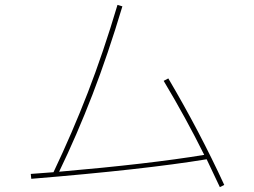

<svg xmlns="http://www.w3.org/2000/svg" viewBox="-20 -788 1040 786"><path d="M880 -22 826 -136Q571 -94 108 -56L106 -76L199 -83Q276 -245 339.5 -409Q403 -573 461 -768L481 -762Q422 -565 358.5 -400.5Q295 -236 222 -85Q592 -117 816 -154Q741 -305 650 -457L669 -467Q797 -250 898 -31Z"/></svg>

Font: IBM Plex Sans JP Thin
Style: Regular
Weight: 100
Designer: Mike Abbink; Paul van der Laan; Pieter van Rosmalen; Wujin Sim; Yejin Wi; Jinhee Kim; Boomi Park; Yona Kim; Kichan Ma
Foundry: Sandoll Inc.
Version: Version 1.001